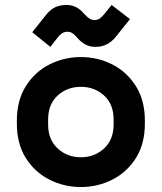

<svg xmlns="http://www.w3.org/2000/svg" viewBox="-20 -740 652 774"><path d="M306 14Q238 14 179 -16Q120 -46 84 -103Q48 -160 48 -242V-254Q48 -335 84 -392.5Q120 -450 179 -480Q238 -510 306 -510Q374 -510 433 -480Q492 -450 528 -392.5Q564 -335 564 -254V-242Q564 -160 528 -103Q492 -46 433 -16Q374 14 306 14ZM306 -106Q361 -106 399.5 -141.5Q438 -177 438 -238V-258Q438 -320 399.5 -355Q361 -390 306 -390Q251 -390 212.5 -355Q174 -320 174 -258V-238Q174 -177 212.5 -141.5Q251 -106 306 -106ZM183 -551 110 -610 164 -678Q183 -702 203 -711Q223 -720 248 -720Q287 -720 314 -690Q329 -673 339.5 -666Q350 -659 361 -659Q374 -659 383.5 -666.5Q393 -674 401 -684L430 -720L504 -663L448 -593Q430 -571 410 -561Q390 -551 364 -551Q344 -551 326.5 -559.5Q309 -568 292 -587Q285 -596 275 -604Q265 -612 252 -612Q239 -612 229 -605Q219 -598 211 -587Z"/></svg>

Font: Space Mono
Style: Bold
Weight: 700
Monospace: yes
Designer: Colophon Foundry + Benjamin Critton
Foundry: Colophon Foundry & Benjamin Critton
Version: Version 1.003; ttfautohint (v1.8.4.7-5d5b)